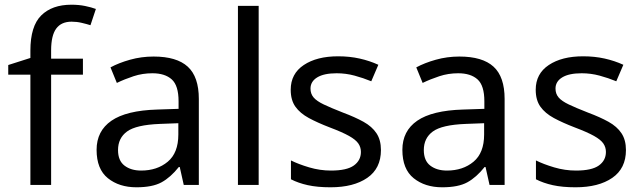

<svg xmlns="http://www.w3.org/2000/svg" viewBox="-20 -785 2722 815"><path d="M332 -468H197V0H109V-468H15V-509L109 -539V-570Q109 -674 155 -719.5Q201 -765 283 -765Q315 -765 341.5 -759.5Q368 -754 387 -747L364 -678Q348 -683 327 -688Q306 -693 284 -693Q240 -693 218.5 -663.5Q197 -634 197 -571V-536H332Z M632 -545Q730 -545 777 -502Q824 -459 824 -365V0H760L743 -76H739Q704 -32 665.5 -11Q627 10 559 10Q486 10 438 -28.5Q390 -67 390 -149Q390 -229 453 -272.5Q516 -316 647 -320L738 -323V-355Q738 -422 709 -448Q680 -474 627 -474Q585 -474 547 -461.5Q509 -449 476 -433L449 -499Q484 -518 532 -531.5Q580 -545 632 -545ZM658 -259Q558 -255 519.5 -227Q481 -199 481 -148Q481 -103 508.5 -82Q536 -61 579 -61Q647 -61 692 -98.5Q737 -136 737 -214V-262Z M1078 0H990V-760H1078Z M1597 -148Q1597 -70 1539 -30Q1481 10 1383 10Q1327 10 1286.5 1Q1246 -8 1215 -24V-104Q1247 -88 1292.5 -74.5Q1338 -61 1385 -61Q1452 -61 1482 -82.5Q1512 -104 1512 -140Q1512 -160 1501 -176Q1490 -192 1461.5 -208Q1433 -224 1380 -244Q1328 -264 1291 -284Q1254 -304 1234 -332Q1214 -360 1214 -404Q1214 -472 1269.5 -509Q1325 -546 1415 -546Q1464 -546 1506.5 -536.5Q1549 -527 1586 -510L1556 -440Q1522 -454 1485 -464Q1448 -474 1409 -474Q1355 -474 1326.5 -456.5Q1298 -439 1298 -409Q1298 -387 1311 -371.5Q1324 -356 1354.5 -341.5Q1385 -327 1436 -307Q1487 -288 1523 -268Q1559 -248 1578 -219.5Q1597 -191 1597 -148Z M1930 -545Q2028 -545 2075 -502Q2122 -459 2122 -365V0H2058L2041 -76H2037Q2002 -32 1963.5 -11Q1925 10 1857 10Q1784 10 1736 -28.5Q1688 -67 1688 -149Q1688 -229 1751 -272.5Q1814 -316 1945 -320L2036 -323V-355Q2036 -422 2007 -448Q1978 -474 1925 -474Q1883 -474 1845 -461.5Q1807 -449 1774 -433L1747 -499Q1782 -518 1830 -531.5Q1878 -545 1930 -545ZM1956 -259Q1856 -255 1817.5 -227Q1779 -199 1779 -148Q1779 -103 1806.5 -82Q1834 -61 1877 -61Q1945 -61 1990 -98.5Q2035 -136 2035 -214V-262Z M2637 -148Q2637 -70 2579 -30Q2521 10 2423 10Q2367 10 2326.5 1Q2286 -8 2255 -24V-104Q2287 -88 2332.5 -74.5Q2378 -61 2425 -61Q2492 -61 2522 -82.5Q2552 -104 2552 -140Q2552 -160 2541 -176Q2530 -192 2501.5 -208Q2473 -224 2420 -244Q2368 -264 2331 -284Q2294 -304 2274 -332Q2254 -360 2254 -404Q2254 -472 2309.5 -509Q2365 -546 2455 -546Q2504 -546 2546.5 -536.5Q2589 -527 2626 -510L2596 -440Q2562 -454 2525 -464Q2488 -474 2449 -474Q2395 -474 2366.5 -456.5Q2338 -439 2338 -409Q2338 -387 2351 -371.5Q2364 -356 2394.5 -341.5Q2425 -327 2476 -307Q2527 -288 2563 -268Q2599 -248 2618 -219.5Q2637 -191 2637 -148Z"/></svg>

Font: Noto Sans Old Sogdian
Style: Regular
Weight: 400
Designer: Monotype Design Team
Foundry: Monotype Imaging Inc.
Version: Version 2.002; ttfautohint (v1.8.4.7-5d5b)